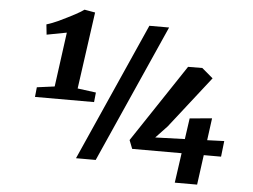

<svg xmlns="http://www.w3.org/2000/svg" viewBox="-58 -877 1366 1037"><g transform="rotate(5 625.0 -359.0)"><path d="M138.7 -363.3 234.4 -376 274.4 -671.4 166.5 -650.9 160.6 -706.1Q190.9 -715.3 221.7 -729.5Q330.6 -781.2 358.9 -803.2L417 -793L358.9 -376L459 -362.8L453.6 -310.5H133.3ZM948.7 -76.7H680.7L662.6 -123L942.9 -544.4L1020 -544.9L1080.1 -494.1L861.3 -214.4L799.3 -148.9L959.5 -154.3L975.6 -267.6L1096.2 -278.8L1080.1 -158.7L1172.4 -162.1L1162.6 -76.7H1068.8L1046.9 85H925.8ZM715.3 -747.1H822.3L489.7 0H382.8Z"/></g></svg>

Font: Merriweather
Style: Heavy Italic
Weight: 900
Italic angle: -7°
Designer: Eben Sorkin
Foundry: Eben Sorkin
Version: Version 1.001